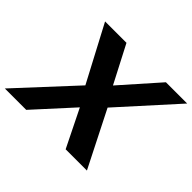

<svg xmlns="http://www.w3.org/2000/svg" viewBox="-164 -918 1136 1136"><g transform="rotate(45 404.0 -350.0)"><path d="M130 -700H309L431 -465L639 -700H817L501 -350L678 0H500L384 -235L170 0H-9L315 -350Z"/></g></svg>

Font: Albert Sans ExtraBold
Style: Italic
Weight: 800
Italic angle: -11.25°
Designer: Andreas Rasmussen
Foundry: a.Foundry
Version: Version 1.025